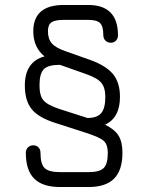

<svg xmlns="http://www.w3.org/2000/svg" viewBox="-20 -672 593 773"><path d="M222 81Q152 81 118 47.5Q84 14 84 -57Q84 -70 92.5 -78.5Q101 -87 114 -87Q127 -87 135 -78.5Q143 -70 143 -57Q143 -12 159.5 4.5Q176 21 222 21H336Q381 21 397.5 4.5Q414 -12 414 -57Q414 -89 398.5 -104Q383 -119 327 -137L203 -177Q136 -198 108 -232Q80 -266 80 -328Q80 -423 159 -445Q114 -482 114 -546Q114 -652 237 -652H335Q455 -652 455 -530Q455 -517 447 -508.5Q439 -500 426 -500Q413 -500 404.5 -508.5Q396 -517 396 -530Q396 -566 383 -579Q370 -592 335 -592H237Q201 -592 187 -582Q173 -572 173 -546Q173 -515 189 -497Q205 -479 246 -465L345 -430Q408 -407 435.5 -373Q463 -339 463 -282Q463 -198 403 -170Q442 -151 457.5 -125.5Q473 -100 473 -57Q473 13 439.5 47Q406 81 336 81ZM220 -233 332 -197Q371 -197 387.5 -216.5Q404 -236 404 -282Q404 -319 388 -338.5Q372 -358 326 -374L227 -409Q226 -410 224 -410Q222 -410 221 -411Q174 -411 156.5 -393.5Q139 -376 139 -328Q139 -287 155 -268Q171 -249 220 -233Z"/></svg>

Font: Jura Medium
Style: Regular
Weight: 500
Designer: Daniel Johnson, Alexei Vanyashin
Foundry: Daniel Johnson
Version: Version 5.103